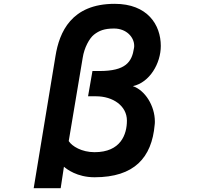

<svg xmlns="http://www.w3.org/2000/svg" viewBox="-20 -863 1040 1003"><path d="M270 -571 156 120H297L314 8C328 20 382 63 474 63C681 63 773 -39 788 -211C789 -217 789 -223 789 -228C789 -311 737 -392 674 -413C762 -432 820 -532 820 -623C820 -734 750 -843 579 -843C352 -843 290 -694 270 -571ZM440 -360H482C570 -360 643 -310 643 -233C643 -161 611 -68 474 -68C407 -68 356 -99 339 -126L412 -561C420 -614 447 -663 471 -682C498 -703 525 -714 576 -714C640 -714 681 -669 681 -624C681 -620 681 -616 680 -612C669 -539 637 -492 499 -492H463Z"/></svg>

Font: LINE Seed JP_OTF Bold
Style: Regular
Weight: 700
Designer: LINE & Fontrix & Fontworks
Version: Version 1.009